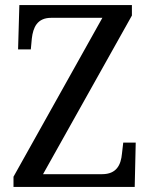

<svg xmlns="http://www.w3.org/2000/svg" viewBox="-20 -734 592 754"><path d="M33 0H509L513 -174H464L459 -131C455 -87 438 -50 381 -50H149L498 -673V-714H56L51 -540H101L105 -583C110 -626 126 -664 181 -664H382L33 -40Z"/></svg>

Font: Noto Serif Thai SemiCondensed
Style: Regular
Weight: 400
Width: 4
Designer: Monotype Design Team
Foundry: Monotype Imaging Inc.
Version: Version 2.002